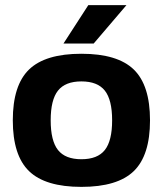

<svg xmlns="http://www.w3.org/2000/svg" viewBox="-20 -720 636 750"><path d="M93.5 -448.5Q157 -510 298 -510Q439 -510 502.5 -448.5Q566 -387 566 -250Q566 -113 502.5 -51.5Q439 10 298 10Q157 10 93.5 -51.5Q30 -113 30 -250Q30 -387 93.5 -448.5ZM206.5 -366Q178 -330 178 -250Q178 -170 206.5 -134Q235 -98 298 -98Q361 -98 389.5 -134Q418 -170 418 -250Q418 -330 389.5 -366Q361 -402 298 -402Q235 -402 206.5 -366ZM228 -550 325 -700H474L346 -550Z"/></svg>

Font: Fivo Sans
Style: Regular
Weight: 700
Designer: Alexander Slobzheninov
Foundry: Alexander Slobzheninov
Version: 1.0